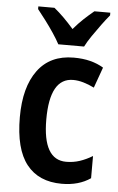

<svg xmlns="http://www.w3.org/2000/svg" viewBox="-55 -804 525 853"><g transform="rotate(5 208.0 -378.0)"><path d="M253 10Q150 10 96 -58.5Q42 -127 42 -269Q42 -403 97.5 -478Q153 -553 258 -553Q299 -553 332 -544.5Q365 -536 391 -520L358 -428Q334 -440 310 -447Q286 -454 264 -454Q160 -454 160 -269Q160 -89 264 -89Q296 -89 324.5 -98.5Q353 -108 381 -125V-26Q329 10 253 10ZM184 -606Q173 -627 155 -654Q137 -681 117 -707.5Q97 -734 81 -754V-766H153Q195 -732 241 -679Q265 -707 286.5 -727Q308 -747 331 -766H402V-754Q386 -735 366.5 -708.5Q347 -682 328.5 -655Q310 -628 299 -606Z"/></g></svg>

Font: Noto Sans Ethiopic Condensed SemiBold
Style: Regular
Weight: 600
Width: 3
Designer: Monotype Design Team
Foundry: Monotype Imaging Inc.
Version: Version 2.102; ttfautohint (v1.8.4.7-5d5b)